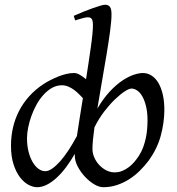

<svg xmlns="http://www.w3.org/2000/svg" viewBox="-20 -762 741 802"><path d="M366.2 -140.6Q366.2 -121.1 374.3 -103.3Q382.3 -85.4 395.5 -71.8Q408.7 -58.1 425 -50Q441.4 -42 458.5 -42Q476.1 -42 491.2 -48.3Q506.3 -54.7 519.3 -64.7Q532.2 -74.7 542.5 -87.2Q552.7 -99.6 560.5 -111.8Q571.8 -129.4 578.6 -148.4Q585.4 -167.5 589.4 -186.5Q593.3 -205.6 594.7 -223.9Q596.2 -242.2 596.2 -258.8Q596.2 -292.5 590.1 -317.6Q584 -342.8 574.5 -359.4Q564.9 -376 553 -384Q541 -392.1 529.3 -392.1Q519.5 -392.1 501.2 -380.4Q482.9 -368.7 460.7 -347.4Q438.5 -326.2 415.5 -296.4Q392.6 -266.6 374.5 -230Q370.6 -202.1 368.4 -179.2Q366.2 -156.2 366.2 -140.6ZM301.3 -193.8Q306.2 -227.5 312.7 -267.8Q319.3 -308.1 326.2 -352.1Q317.9 -360.8 308.3 -370.4Q298.8 -379.9 287.8 -387.7Q276.9 -395.5 264.6 -400.6Q252.4 -405.8 238.8 -405.8Q216.3 -405.8 197 -394.8Q177.7 -383.8 161.4 -365.7Q145 -347.7 132.3 -324.5Q119.6 -301.3 110.8 -276.6Q102.1 -252 97.4 -228Q92.8 -204.1 92.8 -185.1Q92.8 -153.3 99.4 -127.9Q106 -102.5 116.7 -84.5Q127.4 -66.4 141.1 -56.6Q154.8 -46.9 168.9 -46.9Q182.1 -46.9 197.8 -57.6Q213.4 -68.4 230.7 -87.6Q248 -106.9 265.9 -134Q283.7 -161.1 301.3 -193.8ZM445.8 -702.1Q445.8 -676.8 439.9 -632.3Q434.1 -587.9 425 -533.9Q416 -480 405.8 -421.4Q395.5 -362.8 386.7 -308.6Q412.1 -351.6 439.2 -380.4Q466.3 -409.2 491.9 -426Q517.6 -442.9 539.6 -450Q561.5 -457 577.1 -457Q596.2 -457 612.8 -446.5Q629.4 -436 641.4 -416Q653.3 -396 660.2 -366.2Q667 -336.4 666.5 -297.9Q665.5 -246.1 651.1 -193.6Q636.7 -141.1 601.6 -91.8Q585 -69.8 564.7 -49.6Q544.4 -29.3 520.5 -13.9Q496.6 1.5 469.2 10.7Q441.9 20 411.1 20Q394 20 373.5 7.8Q353 -4.4 335 -23.7Q316.9 -43 304.7 -66.4Q292.5 -89.8 292.5 -111.8V-119.6Q275.9 -90.3 256.8 -64.7Q237.8 -39.1 217.5 -20.3Q197.3 -1.5 176.3 9.3Q155.3 20 134.8 20Q118.2 20 99.1 10Q80.1 0 63.7 -21.2Q47.4 -42.5 36.6 -75.4Q25.9 -108.4 25.9 -153.8Q25.9 -192.4 34.2 -228.8Q42.5 -265.1 59.3 -298.1Q76.2 -331.1 101.8 -359.6Q127.4 -388.2 162.1 -411.1Q175.8 -419.9 191.7 -428Q207.5 -436 224.1 -442.6Q240.7 -449.2 257.3 -453.1Q273.9 -457 289.1 -457Q301.3 -457 314 -449.2Q326.7 -441.4 339.4 -431.2Q345.2 -467.8 350.3 -502.2Q355.5 -536.6 359.6 -566.2Q363.8 -595.7 366 -619.1Q368.2 -642.6 368.2 -657.2Q368.2 -668.5 366.5 -675Q364.7 -681.6 361.6 -684.8Q358.4 -688 354.5 -689Q350.6 -689.9 346.2 -689.9Q342.3 -689.9 335.4 -688.5Q328.6 -687 320.8 -684.8Q313 -682.6 305.7 -680.4Q298.3 -678.2 293.9 -676.8L288.1 -695.8Q308.6 -705.1 329.3 -713.4Q350.1 -721.7 367.9 -728Q385.7 -734.4 399.4 -738.3Q413.1 -742.2 418.9 -742.2Q432.6 -742.2 439.2 -733.4Q445.8 -724.6 445.8 -702.1Z"/></svg>

Font: Gentium Plus Phon
Style: Italic
Weight: 400
Italic angle: -8°
Designer: J. Victor Gaultney, Annie Olsen, Iska Routamaa, Becca Hirsbrunner
Foundry: SIL International
Version: Version 5.000